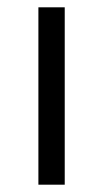

<svg xmlns="http://www.w3.org/2000/svg" viewBox="-20 -505 282 525"><path d="M85 0V-485H157V0Z"/></svg>

Font: Assistant ExtraLight
Style: Regular
Weight: 400
Version: Version 3.000